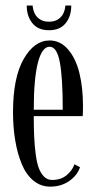

<svg xmlns="http://www.w3.org/2000/svg" viewBox="-20 -675 348 705"><path d="M159.7 -564Q119.6 -564 98.9 -589.8Q78.1 -615.7 78.1 -654.8H99.6Q102.1 -626.5 118.2 -610.8Q134.3 -595.2 159.7 -595.2Q185.5 -595.2 201.7 -610.8Q217.8 -626.5 220.2 -654.8H241.7Q241.7 -615.2 220.9 -589.6Q200.2 -564 159.7 -564ZM164.6 10.3Q129.4 10.3 102.5 -12Q75.7 -34.2 59.8 -72.8Q43.9 -111.3 35.9 -159.4Q27.8 -207.5 27.8 -263.2Q27.8 -390.1 66.9 -458.3Q106 -526.4 162.1 -526.4Q201.7 -526.4 230 -493.4Q258.3 -460.4 271.5 -407Q284.7 -353.5 284.7 -286.1Q284.7 -260.7 283.7 -248.5H104Q104 -204.6 105.5 -172.6Q106.9 -140.6 111.1 -108.9Q115.2 -77.1 122.6 -57.6Q129.9 -38.1 142.1 -26.1Q154.3 -14.2 171.4 -14.2Q203.1 -14.2 224.1 -31.2Q245.1 -48.3 253.4 -71.8L273.9 -61Q263.7 -30.8 234.1 -10.3Q204.6 10.3 164.6 10.3ZM162.1 -503.4Q134.3 -503.4 119.1 -444.6Q104 -385.7 104 -272H210.4Q210.4 -389.2 199.7 -446.3Q189 -503.4 162.1 -503.4Z"/></svg>

Font: Imbue
Style: Regular
Weight: 400
Designer: Tyler Finck
Foundry: Etcetera Type Company
Version: Version 0.910